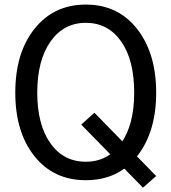

<svg xmlns="http://www.w3.org/2000/svg" viewBox="-20 -783 761 853"><path d="M47.9 -371.1Q47.9 -548.8 133.8 -655.8Q219.7 -762.7 361.3 -762.7Q503.9 -762.7 588.9 -654.8Q673.8 -546.9 673.8 -371.1Q673.8 -196.3 589.4 -89.4Q504.9 17.6 361.3 17.6Q217.8 17.6 132.8 -89.4Q47.9 -196.3 47.9 -371.1ZM145.5 -371.1Q145.5 -229.5 203.6 -147Q261.7 -64.5 361.3 -64.5Q460 -64.5 518.1 -147Q576.2 -229.5 576.2 -371.1Q576.2 -516.6 518.1 -599.1Q460 -681.6 361.3 -681.6Q262.7 -681.6 204.1 -598.1Q145.5 -514.6 145.5 -371.1ZM340.8 -229.5 399.4 -282.2 673.8 -1 615.2 50.8Z"/></svg>

Font: Gothic A1 Medium
Style: Regular
Weight: 500
Designer: HanYang I&C Co.,Ltd.
Foundry: HanYang I&C Co.,Ltd.
Version: Version 2.50